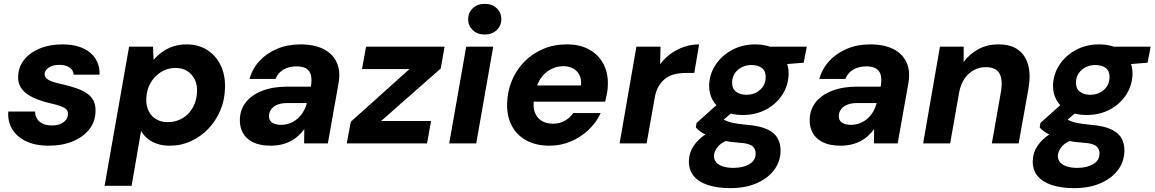

<svg xmlns="http://www.w3.org/2000/svg" viewBox="-20 -743 5983 995"><path d="M233 12Q162 12 114 -11.5Q66 -35 42.5 -75Q19 -115 23 -165H162Q162 -144 172 -127.5Q182 -111 201.5 -102Q221 -93 250 -93Q276 -93 294 -101Q312 -109 322 -122Q332 -135 332 -151Q333 -168 322.5 -177.5Q312 -187 293 -193.5Q274 -200 248 -206Q215 -213 183 -224.5Q151 -236 126 -252Q101 -268 87 -291Q73 -314 74 -346Q75 -395 104.5 -432.5Q134 -470 185.5 -491.5Q237 -513 303 -513Q395 -513 446.5 -470.5Q498 -428 496 -356H362Q360 -380 340 -393.5Q320 -407 287 -407Q254 -407 233 -393Q212 -379 211 -359Q211 -346 222 -336Q233 -326 254 -319Q275 -312 304 -306Q343 -297 375 -286Q407 -275 430 -259.5Q453 -244 464.5 -221.5Q476 -199 475 -167Q474 -112 442 -72Q410 -32 356 -10Q302 12 233 12Z M522 220 649 -501H773L776 -433Q796 -456 821 -474Q846 -492 877.5 -502.5Q909 -513 947 -513Q1009 -513 1054.5 -483.5Q1100 -454 1124 -403.5Q1148 -353 1146 -288Q1145 -226 1122 -171.5Q1099 -117 1060 -76Q1021 -35 970 -11.5Q919 12 860 12Q824 12 795 2.5Q766 -7 745 -24.5Q724 -42 711 -64L662 220ZM849 -110Q892 -110 926 -130.5Q960 -151 980 -187Q1000 -223 1001 -268Q1003 -303 989.5 -330.5Q976 -358 951 -374.5Q926 -391 890 -391Q848 -391 814 -369.5Q780 -348 759.5 -312Q739 -276 738 -229Q737 -195 750.5 -167.5Q764 -140 789.5 -125Q815 -110 849 -110Z M1384 12Q1327 12 1291 -6Q1255 -24 1238.5 -54.5Q1222 -85 1223 -123Q1224 -175 1254 -213Q1284 -251 1339 -272.5Q1394 -294 1468 -294H1591Q1597 -330 1591.5 -353Q1586 -376 1567.5 -387.5Q1549 -399 1516 -399Q1479 -399 1450 -383Q1421 -367 1408 -334H1273Q1288 -388 1325.5 -428Q1363 -468 1417 -490.5Q1471 -513 1536 -513Q1608 -513 1656 -489Q1704 -465 1725 -419.5Q1746 -374 1734 -309L1679 0H1556L1557 -74Q1543 -55 1525.5 -39Q1508 -23 1486 -11.5Q1464 0 1438.5 6Q1413 12 1384 12ZM1436 -96Q1461 -96 1483 -104.5Q1505 -113 1522.5 -128.5Q1540 -144 1552 -164.5Q1564 -185 1570 -208V-209H1469Q1440 -209 1419 -201Q1398 -193 1386.5 -178Q1375 -163 1374 -143Q1373 -119 1390.5 -107.5Q1408 -96 1436 -96Z M1777 0 1798 -112 2102 -385H1856L1877 -501H2284L2264 -388L1955 -116H2214L2193 0Z M2308 0 2396 -501H2536L2448 0ZM2492 -564Q2454 -564 2430 -587Q2406 -610 2406 -643Q2406 -677 2430 -700Q2454 -723 2492 -723Q2530 -723 2554 -700.5Q2578 -678 2578 -643Q2578 -610 2554 -587Q2530 -564 2492 -564Z M2827 12Q2758 12 2708 -15Q2658 -42 2632 -92Q2606 -142 2608 -209Q2610 -271 2633 -326Q2656 -381 2697 -423Q2738 -465 2794 -489Q2850 -513 2918 -513Q2986 -513 3034 -486Q3082 -459 3107 -412Q3132 -365 3130 -304Q3130 -281 3125.5 -258Q3121 -235 3116 -216H2707L2722 -300H2991Q2994 -332 2983 -354Q2972 -376 2950.5 -388Q2929 -400 2900 -400Q2866 -400 2835.5 -384.5Q2805 -369 2783 -338Q2761 -307 2753 -260L2748 -230Q2741 -193 2750.5 -164Q2760 -135 2784.5 -118.5Q2809 -102 2845 -102Q2881 -102 2907.5 -117.5Q2934 -133 2951 -157H3093Q3071 -109 3030.5 -70.5Q2990 -32 2938 -10Q2886 12 2827 12Z M3191 0 3278 -501H3403L3401 -410Q3425 -442 3456 -464.5Q3487 -487 3524.5 -500Q3562 -513 3603 -513L3578 -365H3534Q3503 -365 3476.5 -358.5Q3450 -352 3429 -336.5Q3408 -321 3393 -295.5Q3378 -270 3372 -231L3331 0Z M3765 232Q3698 232 3649 216Q3600 200 3574.5 168.5Q3549 137 3550 91Q3551 48 3574.5 13Q3598 -22 3640.5 -49.5Q3683 -77 3740 -96L3778 -26Q3726 -11 3703.5 13.5Q3681 38 3680 65Q3680 85 3692.5 99Q3705 113 3728 120Q3751 127 3781 127Q3829 127 3862 108.5Q3895 90 3896 54Q3897 31 3880.5 15.5Q3864 0 3815 -3Q3769 -6 3732 -14Q3695 -22 3666.5 -32.5Q3638 -43 3617.5 -56Q3597 -69 3586 -83L3590 -106L3717 -220L3808 -189L3659 -62L3712 -134Q3723 -127 3734.5 -121Q3746 -115 3761 -110.5Q3776 -106 3798.5 -102.5Q3821 -99 3853 -96Q3915 -91 3953.5 -74Q3992 -57 4009 -28Q4026 1 4025 40Q4024 96 3990.5 139.5Q3957 183 3899 207.5Q3841 232 3765 232ZM3829 -147Q3772 -147 3733 -167.5Q3694 -188 3674 -223Q3654 -258 3655 -302Q3657 -360 3689 -408Q3721 -456 3774.5 -484.5Q3828 -513 3894 -513Q3951 -513 3990 -492Q4029 -471 4048.5 -436.5Q4068 -402 4067 -358Q4065 -299 4033.5 -251Q4002 -203 3949 -175Q3896 -147 3829 -147ZM3848 -252Q3890 -252 3918.5 -277Q3947 -302 3948 -342Q3949 -374 3929 -390Q3909 -406 3875 -406Q3833 -406 3804 -381Q3775 -356 3774 -316Q3773 -285 3793.5 -268.5Q3814 -252 3848 -252ZM3958 -403 3953 -501H4161L4145 -418Z M4337 12Q4280 12 4244 -6Q4208 -24 4191.5 -54.5Q4175 -85 4176 -123Q4177 -175 4207 -213Q4237 -251 4292 -272.5Q4347 -294 4421 -294H4544Q4550 -330 4544.5 -353Q4539 -376 4520.5 -387.5Q4502 -399 4469 -399Q4432 -399 4403 -383Q4374 -367 4361 -334H4226Q4241 -388 4278.5 -428Q4316 -468 4370 -490.5Q4424 -513 4489 -513Q4561 -513 4609 -489Q4657 -465 4678 -419.5Q4699 -374 4687 -309L4632 0H4509L4510 -74Q4496 -55 4478.5 -39Q4461 -23 4439 -11.5Q4417 0 4391.5 6Q4366 12 4337 12ZM4389 -96Q4414 -96 4436 -104.5Q4458 -113 4475.5 -128.5Q4493 -144 4505 -164.5Q4517 -185 4523 -208V-209H4422Q4393 -209 4372 -201Q4351 -193 4339.5 -178Q4328 -163 4327 -143Q4326 -119 4343.5 -107.5Q4361 -96 4389 -96Z M4764 0 4851 -501H4974V-422Q5004 -463 5050 -488Q5096 -513 5154 -513Q5219 -513 5257 -484.5Q5295 -456 5308.5 -405.5Q5322 -355 5310 -285L5259 0H5120L5168 -272Q5177 -330 5159.5 -362.5Q5142 -395 5087 -395Q5055 -395 5026.5 -379.5Q4998 -364 4978.5 -335.5Q4959 -307 4951 -266L4904 0Z M5547 232Q5480 232 5431 216Q5382 200 5356.5 168.5Q5331 137 5332 91Q5333 48 5356.5 13Q5380 -22 5422.5 -49.5Q5465 -77 5522 -96L5560 -26Q5508 -11 5485.5 13.5Q5463 38 5462 65Q5462 85 5474.5 99Q5487 113 5510 120Q5533 127 5563 127Q5611 127 5644 108.5Q5677 90 5678 54Q5679 31 5662.5 15.5Q5646 0 5597 -3Q5551 -6 5514 -14Q5477 -22 5448.5 -32.5Q5420 -43 5399.5 -56Q5379 -69 5368 -83L5372 -106L5499 -220L5590 -189L5441 -62L5494 -134Q5505 -127 5516.5 -121Q5528 -115 5543 -110.5Q5558 -106 5580.5 -102.5Q5603 -99 5635 -96Q5697 -91 5735.5 -74Q5774 -57 5791 -28Q5808 1 5807 40Q5806 96 5772.5 139.5Q5739 183 5681 207.5Q5623 232 5547 232ZM5611 -147Q5554 -147 5515 -167.5Q5476 -188 5456 -223Q5436 -258 5437 -302Q5439 -360 5471 -408Q5503 -456 5556.5 -484.5Q5610 -513 5676 -513Q5733 -513 5772 -492Q5811 -471 5830.5 -436.5Q5850 -402 5849 -358Q5847 -299 5815.5 -251Q5784 -203 5731 -175Q5678 -147 5611 -147ZM5630 -252Q5672 -252 5700.5 -277Q5729 -302 5730 -342Q5731 -374 5711 -390Q5691 -406 5657 -406Q5615 -406 5586 -381Q5557 -356 5556 -316Q5555 -285 5575.5 -268.5Q5596 -252 5630 -252ZM5740 -403 5735 -501H5943L5927 -418Z"/></svg>

Font: DM Sans 18pt ExtraBold
Style: Italic
Weight: 800
Italic angle: -10°
Designer: Colophon Foundry, Jonny Pinhorn
Foundry: Colophon Foundry
Version: Version 4.004;gftools[0.9.30]